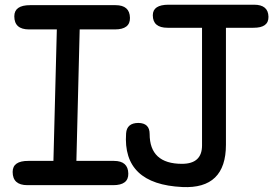

<svg xmlns="http://www.w3.org/2000/svg" viewBox="-20 -751 1166 800"><path d="M682.6 -731.4H1038.6Q1097.7 -731.4 1098.6 -681.2Q1099.6 -634.8 1035.6 -635.3H921.4V-147.9Q921.4 37.1 739.7 28.3Q490.2 16.6 505.4 -195.3Q508.3 -238.3 556.2 -238.8Q603.5 -238.3 603.5 -192.9Q603.5 -68.4 738.3 -68.4Q821.8 -68.4 821.8 -145V-635.3H678.2Q616.7 -635.3 616.7 -687.5Q616.7 -731.4 682.6 -731.4ZM105.5 -729.5H461.4Q520.5 -729.5 521.5 -676.8Q522.5 -628.4 458.5 -628.4H312L298.3 -80.6H454.6Q513.7 -80.6 514.6 -27.8Q515.6 20.5 451.7 20.5H94.2Q32.7 20.5 32.7 -34.7Q32.7 -81.1 98.6 -80.6H202.6L216.8 -628.4H101.1Q39.6 -628.4 39.6 -683.1Q39.6 -729.5 105.5 -729.5Z"/></svg>

Font: Comic Relief
Style: Regular
Weight: 400
Designer: Jeff Davis
Foundry: Loudifier
Version: Version 1.0